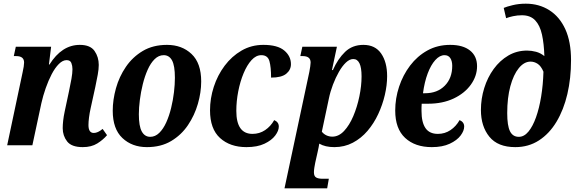

<svg xmlns="http://www.w3.org/2000/svg" viewBox="-20 -790 3146 1044"><path d="M430 10Q369 10 345 -21Q321 -52 321 -93Q321 -111 323.5 -134Q326 -157 332 -185L355 -293Q363 -331 368.5 -361.5Q374 -392 374 -414Q374 -432 368 -447.5Q362 -463 342 -463Q321 -463 300 -442Q279 -421 261 -386.5Q243 -352 228.5 -310.5Q214 -269 205 -229L156 0H19L103 -397Q107 -414 109 -428Q111 -442 111 -450Q111 -485 68 -485H55L66 -536H258L246 -439H249Q316 -546 414 -546Q471 -546 494 -513Q517 -480 517 -437Q517 -414 511.5 -384Q506 -354 498 -316L473 -202Q467 -175 464 -151Q461 -127 461 -110Q461 -67 490 -67Q512 -67 538 -89L562 -55Q541 -30 509 -10Q477 10 430 10Z M779 10Q698 10 645.5 -39.5Q593 -89 593 -188Q593 -247 610.5 -310Q628 -373 664.5 -426.5Q701 -480 756.5 -513Q812 -546 888 -546Q969 -546 1021.5 -496.5Q1074 -447 1074 -347Q1074 -288 1056 -225.5Q1038 -163 1002 -109.5Q966 -56 910.5 -23Q855 10 779 10ZM797 -46Q824 -46 846 -67.5Q868 -89 884 -124.5Q900 -160 910.5 -203Q921 -246 926 -288.5Q931 -331 931 -367Q931 -433 915.5 -461.5Q900 -490 870 -490Q843 -490 821 -468.5Q799 -447 783 -411Q767 -375 756.5 -332.5Q746 -290 740.5 -247Q735 -204 735 -169Q735 -104 751 -75Q767 -46 797 -46Z M1320 10Q1231 10 1176.5 -39.5Q1122 -89 1122 -190Q1122 -255 1142.5 -318Q1163 -381 1201.5 -432.5Q1240 -484 1293.5 -515Q1347 -546 1412 -546Q1489 -546 1525.5 -515.5Q1562 -485 1562 -441Q1562 -410 1536.5 -389Q1511 -368 1454 -368Q1454 -425 1445 -457.5Q1436 -490 1401 -490Q1372 -490 1347.5 -463Q1323 -436 1304.5 -391.5Q1286 -347 1275.5 -293.5Q1265 -240 1265 -187Q1265 -62 1353 -62Q1391 -62 1421.5 -82.5Q1452 -103 1471 -137Q1496 -126 1496 -102Q1496 -79 1476.5 -53Q1457 -27 1418 -8.5Q1379 10 1320 10Z M1527 234 1662 -399Q1665 -416 1667 -429Q1669 -442 1669 -450Q1669 -485 1626 -485H1613L1624 -536H1812L1785 -409H1790Q1817 -470 1856.5 -508Q1896 -546 1956 -546Q2020 -546 2052.5 -499Q2085 -452 2085 -376Q2085 -327 2072.5 -273.5Q2060 -220 2036.5 -169.5Q2013 -119 1978.5 -78.5Q1944 -38 1898.5 -14Q1853 10 1798 10Q1748 10 1716 -9Q1713 11 1707 37L1694 95Q1691 109 1689 123Q1687 137 1687 147Q1687 168 1699 175Q1711 182 1734 182H1768L1759 234ZM1787 -47Q1822 -47 1851 -78Q1880 -109 1901 -158.5Q1922 -208 1934 -265.5Q1946 -323 1946 -375Q1946 -469 1901 -469Q1881 -469 1861 -450Q1841 -431 1823 -399.5Q1805 -368 1790.5 -330Q1776 -292 1768 -253L1730 -74Q1740 -61 1755 -54Q1770 -47 1787 -47Z M2328 10Q2237 10 2183 -40Q2129 -90 2129 -189Q2129 -255 2150 -318.5Q2171 -382 2210 -433.5Q2249 -485 2304 -515.5Q2359 -546 2428 -546Q2497 -546 2535.5 -515.5Q2574 -485 2574 -430Q2574 -377 2540.5 -330Q2507 -283 2447 -254.5Q2387 -226 2307 -226H2273Q2272 -216 2272 -206Q2272 -196 2272 -186Q2272 -125 2293.5 -93.5Q2315 -62 2361 -62Q2399 -62 2429.5 -82.5Q2460 -103 2479 -137Q2504 -126 2504 -102Q2504 -79 2484.5 -53Q2465 -27 2425.5 -8.5Q2386 10 2328 10ZM2280 -283H2291Q2358 -283 2398.5 -324Q2439 -365 2439 -432Q2439 -458 2428.5 -474Q2418 -490 2397 -490Q2371 -490 2347 -463.5Q2323 -437 2305.5 -390.5Q2288 -344 2280 -283Z M2782 10Q2687 10 2641 -46.5Q2595 -103 2595 -192Q2595 -253 2613 -311Q2631 -369 2664.5 -415Q2698 -461 2744 -488Q2790 -515 2846 -515Q2870 -515 2894.5 -508.5Q2919 -502 2940 -485Q2938 -552 2927 -602Q2916 -652 2890 -679.5Q2864 -707 2818 -707Q2793 -707 2770 -702Q2747 -697 2732 -691L2719 -747Q2735 -754 2768 -762Q2801 -770 2839 -770Q2911 -770 2967 -734.5Q3023 -699 3054 -631Q3085 -563 3085 -463Q3085 -364 3065 -278.5Q3045 -193 3006 -128Q2967 -63 2910.5 -26.5Q2854 10 2782 10ZM2801 -46Q2830 -46 2853.5 -74.5Q2877 -103 2894.5 -152Q2912 -201 2922.5 -265Q2933 -329 2935 -400Q2922 -431 2903.5 -443Q2885 -455 2865 -455Q2830 -455 2801 -419.5Q2772 -384 2755 -321Q2738 -258 2738 -175Q2738 -107 2753 -76.5Q2768 -46 2801 -46Z"/></svg>

Font: Noto Serif Condensed
Style: Bold Italic
Weight: 700
Width: 3
Italic angle: -12°
Designer: Monotype Design Team
Foundry: Monotype Imaging Inc.
Version: Version 2.014